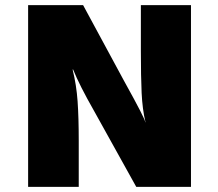

<svg xmlns="http://www.w3.org/2000/svg" viewBox="-20 -731 853 751"><path d="M90 -711H305L465 -415Q551 -260 548 -253H549Q537 -304 534 -367Q531 -430 531 -532V-711H727V0H513L348 -297Q291 -397 266 -459H264Q279 -399 283.5 -335Q288 -271 288 -180V0H90Z"/></svg>

Font: Nebula Sans Black
Style: Regular
Weight: 900
Designer: Paul D. Hunt for Adobe (as Source Sans)
Foundry: Nebula Entertainment & Broadcasting LLC
Version: Version 1.010